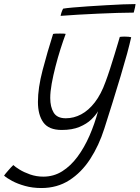

<svg xmlns="http://www.w3.org/2000/svg" viewBox="-122 -660 686 944"><path d="M81.5 264.5Q38 264.5 1.2 254.2Q-35.5 244 -62 229.8Q-88.5 215.5 -102 203.5Q-99.5 199.5 -94 192.8Q-88.5 186 -81.5 178.2Q-74.5 170.5 -68 163Q-61.5 155.5 -56.5 151.5Q-48 160 -26.2 173.5Q-4.5 187 26.2 197.8Q57 208.5 91 208.5Q142 208.5 183.8 182.2Q225.5 156 259 110.8Q292.5 65.5 317.8 7.8Q343 -50 360 -113Q349 -94 326.8 -72.5Q304.5 -51 268.8 -36Q233 -21 181.5 -21Q118 -21 91.2 -58Q64.5 -95 64.5 -159Q64.5 -227.5 87.5 -315.2Q110.5 -403 139 -493Q144.5 -494.5 154 -494.8Q163.5 -495 173 -495Q182.5 -495 190 -494.8Q197.5 -494.5 201 -493.5Q188.5 -460 175.2 -418.2Q162 -376.5 150.8 -332.8Q139.5 -289 132.2 -248.8Q125 -208.5 125 -178Q125 -134.5 141.8 -106.5Q158.5 -78.5 201.5 -78.5Q241 -78.5 277.2 -97.8Q313.5 -117 344.2 -156.8Q375 -196.5 397 -258Q407 -284.5 418.8 -320.8Q430.5 -357 441 -391.5Q451.5 -426 458.8 -450.5Q466 -475 467 -478.5Q472 -479.5 478.8 -479.8Q485.5 -480 492 -480Q512 -480 523 -477Q516 -445 503 -396.5Q489.5 -347.5 471 -285.5Q452.5 -223.5 431.8 -157.2Q411 -91 391 -28Q364.5 55.5 321.5 121.8Q278.5 188 218.8 226.2Q159 264.5 81.5 264.5ZM535.5 -598Q500.5 -598 454.8 -596.5Q409 -595 359.2 -592.8Q309.5 -590.5 261.8 -587.8Q214 -585 176 -582Q177.5 -590.5 181 -600.8Q184.5 -611 188.5 -617.5Q202.5 -620 235 -623Q267.5 -626 310.2 -628.8Q353 -631.5 398 -634.2Q443 -637 481.8 -638.5Q520.5 -640 544.5 -640Q544.5 -636 541.8 -623.5Q539 -611 535.5 -598Z"/></svg>

Font: Grandstander Thin ExtraLight
Style: Italic
Weight: 250
Italic angle: -15°
Version: Version 1.200